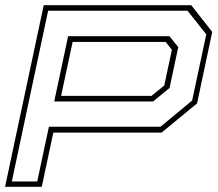

<svg xmlns="http://www.w3.org/2000/svg" viewBox="-24 -720 842 740"><path d="M-4.5 0 144.5 -700H713L794 -597L735.5 -321.5L599 -209H181.5L137 0ZM21.5 -20.5H119.5L164.5 -231.5H594.5L716.5 -332.5L771 -587.5L699 -678.5H161.5ZM185 -329 238.5 -580.5H629L663 -538.5L629.5 -381L566 -329ZM211.5 -350.5H560L609 -390.5L638.5 -528L614.5 -558.5H256Z"/></svg>

Font: Tourney Expanded ExtraLight
Style: Italic
Weight: 200
Width: 7
Italic angle: -12°
Designer: Tyler Finck
Foundry: Etcetera Type Co
Version: Version 1.010; ttfautohint (v1.8.3)